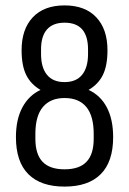

<svg xmlns="http://www.w3.org/2000/svg" viewBox="-20 -683 478 711"><path d="M219 8Q131 8 85 -38Q39 -84 39 -175Q39 -241 63 -285.5Q87 -330 130 -350Q94 -371 77 -405.5Q60 -440 60 -497Q60 -575 101.5 -619Q143 -663 219 -663Q295 -663 336.5 -619Q378 -575 378 -497Q378 -440 361 -405.5Q344 -371 308 -350Q352 -330 375.5 -285.5Q399 -241 399 -175Q399 -84 353 -38Q307 8 219 8ZM219 -56Q274 -56 300.5 -84Q327 -112 327 -169V-187Q327 -254 299.5 -287Q272 -320 219 -320Q167 -320 139 -287Q111 -254 111 -187V-169Q111 -112 137.5 -84Q164 -56 219 -56ZM219 -379Q262 -379 284 -406Q306 -433 306 -483V-500Q306 -549 284.5 -574Q263 -599 219 -599Q176 -599 154 -574Q132 -549 132 -500V-483Q132 -433 154 -406Q176 -379 219 -379Z"/></svg>

Font: Sofia Sans Condensed
Style: Regular
Weight: 400
Designer: Botio Nikoltchev, Ani Petrova
Foundry: lettersoup
Version: Version 4.100